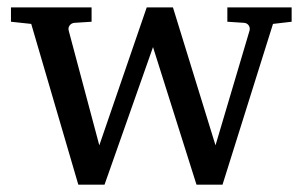

<svg xmlns="http://www.w3.org/2000/svg" viewBox="-20 -502 823 522"><path d="M722.2 -437 585 0H514.2L396 -374L264.2 0H192.9L64.9 -437L9.8 -442.9V-481.9H229V-442.9L182.1 -439.9Q173.8 -439 169.2 -432.6Q164.6 -426.3 167 -418L250 -106.9L378.9 -481.9H450.2L565.9 -106.9L658.2 -418Q660.6 -425.8 656.5 -432.4Q652.3 -439 644 -439.9L598.1 -442.9V-481.9H772.9V-442.9Z"/></svg>

Font: BabelStone Ogham Stemless
Style: Regular
Weight: 400
Designer: Andrew West
Foundry: BabelStone
Version: Version 2.02 March 14, 2022